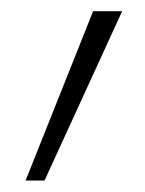

<svg xmlns="http://www.w3.org/2000/svg" viewBox="-20 -156 252 334"><path d="M57.5 158H24.5L142 -136.5H192.5Z"/></svg>

Font: Acari Sans Neue Light
Style: Regular
Weight: 300
Designer: Alfredo Marco Pradil (font), Cristiano Sobral (main changes)
Foundry: Hanken Design Co. (font), Cristiano Sobral (main changes)
Version: Version 2.459;March 19, 2022;FontCreator 14.0.0.2808 64-bit;